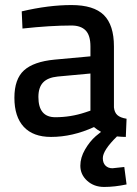

<svg xmlns="http://www.w3.org/2000/svg" viewBox="-20 -531 544 760"><path d="M472 130 481 199Q434 209 392 209Q352 209 325 184.5Q298 160 298 125Q298 93 316.5 61Q335 29 359 8L380 -9Q365 -17 352 -28Q267 11 182 11Q111 11 74 -29Q37 -69 37 -144Q37 -218 75 -252.5Q113 -287 196 -295L338 -308V-347Q338 -391 319 -410.5Q300 -430 263 -430Q179 -430 69 -418L66 -486Q172 -511 263 -511Q351 -511 391 -471.5Q431 -432 431 -347V-106Q433 -86 444.5 -75.5Q456 -65 481 -61L478 11Q465 11 443 9Q387 64 387 95Q387 114 397.5 124.5Q408 135 425 135ZM338 -240 208 -228Q169 -224 150.5 -204.5Q132 -185 132 -147Q132 -67 199 -67Q260 -67 317 -86L338 -93Z"/></svg>

Font: Cairo SemiBold
Style: Regular
Weight: 600
Designer: Mohamed Gaber, the designers of Titillium
Foundry: Kief Type Foundry
Version: Version 2.009; ttfautohint (v1.5.33-1714) -l 8 -r 50 -G 200 